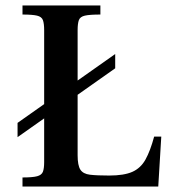

<svg xmlns="http://www.w3.org/2000/svg" viewBox="-20 -680 652 700"><path d="M44 -180V-232L400 -483V-431ZM62 0V-33Q99 -33 115.5 -37.5Q132 -42 136.5 -54Q141 -66 141 -89V-570Q141 -594 136.5 -606.5Q132 -619 115 -623Q98 -627 62 -627V-660H346V-627Q307 -627 289.5 -623Q272 -619 267.5 -606.5Q263 -594 263 -570V-114Q263 -77 273 -61.5Q283 -46 308 -43Q333 -40 378 -40Q432 -40 462.5 -53.5Q493 -67 510.5 -98.5Q528 -130 542 -182H568L557 0Z"/></svg>

Font: Frank Ruhl Libre Medium
Style: Regular
Weight: 500
Designer: Yanek Iontef
Foundry: Fontef
Version: Version 6.004